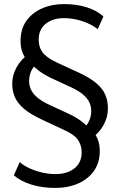

<svg xmlns="http://www.w3.org/2000/svg" viewBox="-20 -734 590 943"><path d="M251 189Q187 189 134 172.5Q81 156 48 127L77 62Q97 80 126 93Q155 106 187.5 113.5Q220 121 252 121Q310 121 345.5 93Q381 65 381 14Q381 -21 362.5 -47.5Q344 -74 294 -96L181 -149Q128 -174 97.5 -200Q67 -226 53.5 -256Q40 -286 40 -322Q40 -365 61.5 -403.5Q83 -442 119 -468L111 -442Q98 -456 89.5 -478.5Q81 -501 81 -533Q81 -590 108.5 -630Q136 -670 185 -692Q234 -714 295 -714Q356 -714 406.5 -698Q457 -682 488 -653L460 -591Q428 -616 383 -630.5Q338 -645 294 -645Q240 -645 205 -617.5Q170 -590 170 -539Q170 -503 188.5 -477.5Q207 -452 257 -428L370 -376Q423 -351 453.5 -325Q484 -299 497 -269Q510 -239 510 -202Q510 -159 489 -120.5Q468 -82 432 -57L440 -83Q453 -69 461.5 -46Q470 -23 470 9Q470 64 442 104.5Q414 145 364.5 167Q315 189 251 189ZM123 -336Q123 -313 132.5 -293Q142 -273 164 -254.5Q186 -236 225 -218L322 -173Q357 -156 380 -138.5Q403 -121 416 -104L390 -102Q409 -120 418.5 -142Q428 -164 428 -188Q428 -212 418.5 -232Q409 -252 387 -270.5Q365 -289 326 -307L228 -352Q194 -369 171 -386.5Q148 -404 134 -420L161 -422Q142 -405 132.5 -383Q123 -361 123 -336Z"/></svg>

Font: Nunito Sans 12pt ExtraLight 12pt Medium
Style: Regular
Weight: 500
Version: Version 3.101;gftools[0.9.27]